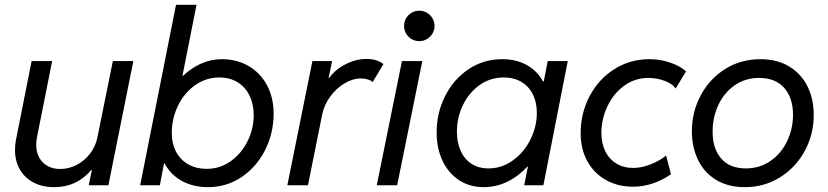

<svg xmlns="http://www.w3.org/2000/svg" viewBox="-20 -772 3451 800"><path d="M431.6 0H349.6L362.8 -63.5H359.9Q299.8 7.8 206.1 7.8Q156.2 7.8 119.4 -11.7Q82.5 -31.2 62.5 -66.4Q42.5 -101.6 42.5 -147.5Q42.5 -168.9 46.9 -191.4L111.8 -517.6H197.3L133.8 -198.7Q130.9 -182.6 130.9 -168Q130.9 -138.7 143.1 -116Q155.3 -93.3 178 -80.6Q200.7 -67.9 231 -67.9Q267.1 -67.9 300 -85.2Q333 -102.5 355.7 -132.6Q378.4 -162.6 385.7 -198.7L450.2 -517.6H535.6Z M713.4 -752H798.8L740.2 -456.1H742.7Q776.9 -488.8 818.1 -507.1Q859.4 -525.4 904.8 -525.4Q966.3 -525.4 1015.4 -497.1Q1064.5 -468.8 1092.3 -417.2Q1120.1 -365.7 1120.1 -298.8Q1120.1 -217.3 1084.7 -147Q1049.3 -76.7 986.8 -34.4Q924.3 7.8 846.7 7.8Q784.7 7.8 737.5 -18.3Q690.4 -44.4 665.5 -91.8H663.6L646 0H564ZM1037.1 -293Q1037.1 -337.4 1020 -373Q1002.9 -408.7 970.5 -429Q938 -449.2 894 -449.2Q837.9 -449.2 792.5 -416.7Q747.1 -384.3 721.4 -331.1Q695.8 -277.8 695.8 -218.8Q695.8 -172.9 714.1 -138.9Q732.4 -105 765.4 -86.7Q798.3 -68.4 840.8 -68.4Q896 -68.4 940.9 -100.1Q985.8 -131.8 1011.5 -183.6Q1037.1 -235.4 1037.1 -293Z M1281.7 -517.6H1363.8L1349.1 -447.3H1351.6Q1377 -482.4 1419.9 -504.4Q1462.9 -526.4 1507.3 -526.4Q1532.2 -526.4 1550 -520Q1567.9 -513.7 1577.6 -504.9L1532.7 -429.7Q1527.8 -436 1513.2 -440.7Q1498.5 -445.3 1482.9 -445.3Q1451.2 -445.3 1416.7 -425.3Q1382.3 -405.3 1356.2 -370.1Q1330.1 -335 1321.8 -292L1263.2 0H1177.2Z M1654.8 -517.6H1739.7L1634.8 0H1549.8ZM1663.6 -664.1Q1663.6 -681.6 1672.1 -696Q1680.7 -710.4 1695.1 -719Q1709.5 -727.5 1727.1 -727.5Q1744.1 -727.5 1758.8 -719Q1773.4 -710.4 1782 -695.8Q1790.5 -681.2 1790.5 -664.1Q1790.5 -647 1782 -632.3Q1773.4 -617.7 1758.8 -609.1Q1744.1 -600.6 1727.1 -600.6Q1709.5 -600.6 1695.1 -609.1Q1680.7 -617.7 1672.1 -632.1Q1663.6 -646.5 1663.6 -664.1Z M1799.3 -220.7Q1799.3 -300.8 1834.2 -370.8Q1869.1 -440.9 1931.6 -483.2Q1994.1 -525.4 2072.8 -525.4Q2130.9 -525.4 2174.6 -501.2Q2218.3 -477.1 2242.7 -432.6H2245.6L2262.2 -517.6H2345.7L2244.1 0H2164.1L2179.7 -78.1H2177.7Q2140.6 -37.6 2094 -14.9Q2047.4 7.8 1995.6 7.8Q1937 7.8 1892.6 -21.5Q1848.1 -50.8 1823.7 -102.5Q1799.3 -154.3 1799.3 -220.7ZM2216.8 -301.8Q2216.8 -346.2 2200 -379.4Q2183.1 -412.6 2152.1 -430.9Q2121.1 -449.2 2079.1 -449.2Q2022.9 -449.2 1978.3 -417.5Q1933.6 -385.7 1908.7 -333.7Q1883.8 -281.7 1883.8 -223.6Q1883.8 -178.7 1899.2 -144Q1914.6 -109.4 1944.3 -89.8Q1974.1 -70.3 2015.6 -70.3Q2070.8 -70.3 2117.2 -103.8Q2163.6 -137.2 2190.2 -190.9Q2216.8 -244.6 2216.8 -301.8Z M2399.4 -217.3Q2399.4 -300.3 2436.5 -371.1Q2473.6 -441.9 2539.3 -483.6Q2605 -525.4 2686 -525.4Q2731 -525.4 2772.9 -511Q2814.9 -496.6 2838.4 -474.6L2795.4 -403.3Q2781.2 -423.3 2749 -435.3Q2716.8 -447.3 2681.2 -447.3Q2625.5 -447.3 2580.8 -414.8Q2536.1 -382.3 2511 -329.1Q2485.8 -275.9 2485.8 -217.8Q2485.8 -174.8 2502 -141.8Q2518.1 -108.9 2548.1 -90.6Q2578.1 -72.3 2618.7 -72.3Q2654.3 -72.3 2693.1 -88.1Q2731.9 -104 2755.4 -124L2775.9 -45.9Q2739.7 -21 2699.5 -7.6Q2659.2 5.9 2617.7 5.9Q2553.7 5.9 2504.2 -22.2Q2454.6 -50.3 2427 -100.8Q2399.4 -151.4 2399.4 -217.3Z M2862.8 -225.1Q2862.8 -305.7 2899.7 -374.8Q2936.5 -443.8 3001.7 -484.6Q3066.9 -525.4 3148.4 -525.4Q3218.8 -525.4 3269 -494.6Q3319.3 -463.9 3345 -411.1Q3370.6 -358.4 3370.6 -293Q3370.6 -212.4 3333.3 -143.3Q3295.9 -74.2 3230.2 -33.2Q3164.6 7.8 3083.5 7.8Q3013.2 7.8 2963.4 -22.7Q2913.6 -53.2 2888.2 -106.2Q2862.8 -159.2 2862.8 -225.1ZM3284.2 -293.5Q3284.2 -364.3 3247.6 -405.8Q3210.9 -447.3 3143.1 -447.3Q3085 -447.3 3040.8 -416.3Q2996.6 -385.3 2972.9 -334Q2949.2 -282.7 2949.2 -224.1Q2949.2 -152.8 2984.9 -111.6Q3020.5 -70.3 3087.9 -70.3Q3146 -70.3 3190.7 -101.6Q3235.4 -132.8 3259.8 -184.1Q3284.2 -235.4 3284.2 -293.5Z"/></svg>

Font: Reddit Sans Chocolate
Style: Italic
Weight: 400
Italic angle: -11.25°
Designer: Stephen Hutchings
Version: Version 1.013